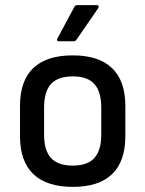

<svg xmlns="http://www.w3.org/2000/svg" viewBox="-20 -717 567 749"><path d="M209 -556H267C272 -556 275 -557 279 -563L363 -685C367 -691 365 -697 358 -697H283C276 -697 273 -696 270 -690L204 -567C200 -560 203 -556 209 -556ZM264 12C399 12 469 -54 469 -186V-304C469 -436 397 -501 264 -501C129 -501 58 -436 58 -304V-186C58 -54 129 12 264 12ZM264 -71C185 -71 152 -111 152 -193V-296C152 -379 185 -419 264 -419C342 -419 375 -379 375 -296V-193C375 -111 342 -71 264 -71Z"/></svg>

Font: Sofia Sans Cond SemiBold
Style: Regular
Weight: 600
Width: 3
Designer: Botio Nikoltchev, Ani Petrova
Foundry: lettersoup
Version: Version 4.100